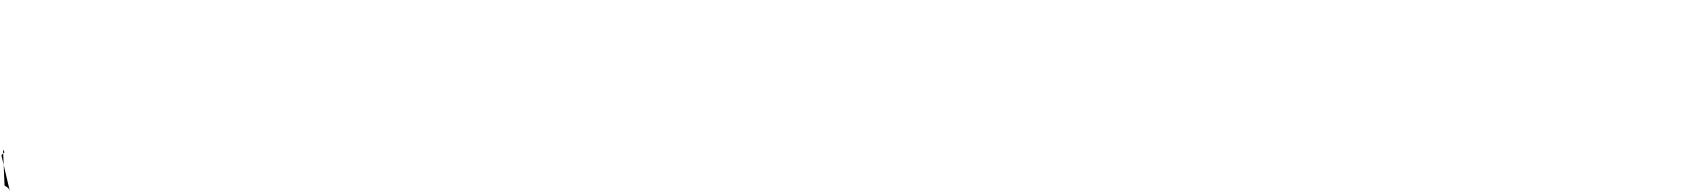

<svg xmlns="http://www.w3.org/2000/svg" viewBox="-108 -2682 39251 4414"><g transform="rotate(-5 19517.0 -475.5)"><path d="M0 0 -26 -57 -109 -129 -71 -951C-14 -852 -62 -897 -120 -823Z"/></g></svg>

Font: Passageway
Style: Light
Weight: 700
Foundry: Ascender Corporation
Version: Version 1.11